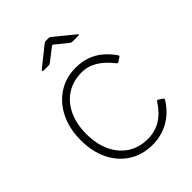

<svg xmlns="http://www.w3.org/2000/svg" viewBox="-216 -850 968 968"><g transform="rotate(-45 268.5 -366.0)"><path d="M296 -540Q341 -540 376.5 -527Q412 -514 440.5 -490Q469 -466 492 -433Q497 -426 492 -423L468 -407Q463 -404 457 -411Q430 -445 404.5 -464.5Q379 -484 354 -493Q329 -502 301 -502Q240 -502 194 -472.5Q148 -443 123 -389.5Q98 -336 98 -265Q98 -194 123 -140.5Q148 -87 193.5 -57.5Q239 -28 300 -28Q351 -28 392 -52.5Q433 -77 466 -128Q469 -133 471 -133.5Q473 -134 476 -132L499 -117Q504 -114 501 -107Q483 -78 460.5 -56Q438 -34 412 -19.5Q386 -5 357 2.5Q328 10 296 10Q225 10 170.5 -24.5Q116 -59 86 -120.5Q56 -182 56 -263Q56 -344 86.5 -406.5Q117 -469 171.5 -504.5Q226 -540 296 -540ZM363 -650 304 -698Q297 -704 295 -704Q293 -704 285 -698L223 -650Q218 -646 215.5 -645Q213 -644 208 -644H171Q166 -644 165.5 -647Q165 -650 169 -654L268 -733Q273 -737 277 -739.5Q281 -742 288 -742H306Q312 -742 315.5 -739Q319 -736 322 -734L420 -654Q432 -644 419 -644H378Q374 -644 370.5 -645.5Q367 -647 363 -650Z"/></g></svg>

Font: Libre Franklin Thin
Style: Regular
Weight: 100
Designer: Pablo Impallari, Rodrigo Fuenzalida, Nhung Nguyen
Foundry: Impallari Type
Version: Version 3.000